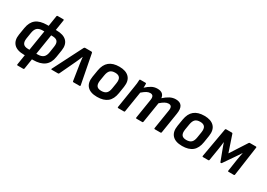

<svg xmlns="http://www.w3.org/2000/svg" viewBox="2 -1575 3681 2650"><g transform="rotate(30 1843.0 -249.5)"><path d="M250.6 12Q136.3 12 86 -42.9Q35.8 -97.8 51.8 -195.2L70.4 -309.6Q86.8 -409 147.2 -456.5Q207.6 -504.1 322.6 -504.1H469.6Q582.6 -504.1 634.7 -451.3Q686.7 -398.6 671 -299.2L653.1 -184.8Q637.7 -85.4 573.7 -36.7Q509.6 12 393.9 12ZM259.8 -85.5H411.6Q470.4 -85.5 500.9 -111.6Q531.5 -137.7 540.4 -196.2L555.1 -293.2Q564.4 -352.8 541.5 -380Q518.5 -407.3 460.4 -407.3H309.9Q250.9 -407.3 221.9 -382Q193 -356.7 183.1 -297.9L167.8 -201.5Q158.8 -141.7 181.1 -113.6Q203.3 -85.5 259.8 -85.5ZM247.1 185Q235.8 185 237.8 173.3L267.8 -15.8L275.5 -49.7L337.8 -438.8L341.1 -475.6L372.1 -672Q374.1 -683.7 385.1 -683.7H476.7Q488.4 -683.7 486.1 -672L454.4 -470.3L447 -440.1L384.7 -48.3L381.8 -17.1L352.1 173.3Q349.7 185 338.7 185Z M685 0Q671.6 0 678.6 -13.7L915.6 -478.8Q922.6 -492.1 933.6 -492.1H1035.6Q1046.9 -492.1 1049.9 -478.8L1139.9 -13.7Q1141.9 0 1128.8 0H1031.2Q1020.8 0 1019.5 -9.7L980.4 -261.7Q977.1 -289.1 973.6 -314.3Q970.1 -339.4 967.2 -366.8H965.5Q954.8 -339.8 943.9 -314.6Q932.9 -289.4 920.5 -262.3L801 -9.7Q796.7 0 786.7 0Z M1412.5 12Q1304.3 12 1254.6 -42.7Q1204.8 -97.4 1221.5 -199.1L1239.8 -309.6Q1256.4 -408.3 1314.7 -456.2Q1372.9 -504.1 1475.7 -504.1Q1580.6 -504.1 1632.1 -450.4Q1683.7 -396.6 1667.7 -294.3L1650.7 -185.8Q1634.7 -83.8 1576.1 -35.9Q1517.6 12 1412.5 12ZM1422.2 -88.9Q1474.7 -88.9 1501.7 -114Q1528.8 -139 1537.7 -197.2L1551.7 -285.3Q1561.3 -346.4 1539.8 -374.8Q1518.2 -403.2 1466.3 -403.2Q1413.9 -403.2 1387.8 -378.1Q1361.7 -353 1352.1 -295.2L1337.5 -206.1Q1328.2 -147.3 1348.1 -118.1Q1368 -88.9 1422.2 -88.9Z M1744.5 0Q1732.4 0 1734.4 -11.7L1790.4 -367Q1795.4 -396.1 1799 -425.9Q1802.5 -455.7 1802.5 -480.4Q1802.5 -492.1 1814.2 -492.1H1897Q1902.6 -492.1 1905.2 -489.6Q1907.7 -487.1 1908 -481Q1908.7 -467.1 1908.5 -451.7Q1908.3 -436.4 1906.7 -419.4Q1949.9 -459 1991.2 -481.5Q2032.5 -504.1 2081.9 -504.1Q2132.6 -504.1 2159.9 -482.3Q2187.2 -460.5 2192.3 -416.5Q2237.1 -457.4 2281.6 -480.7Q2326.1 -504.1 2376.1 -504.1Q2442.8 -504.1 2470.6 -463.3Q2498.5 -422.4 2484.5 -337.1L2432.8 -11.7Q2430.8 0 2420.4 0H2327.8Q2315.8 0 2317.8 -12.4L2366.4 -319.2Q2373.4 -360.3 2362 -381.3Q2350.5 -402.2 2318.3 -402.2Q2290.4 -402.2 2260.2 -385.8Q2230 -369.4 2192.9 -336.6L2141 -11.7Q2140 -6.7 2137.3 -3.3Q2134.6 0 2128.6 0H2036Q2024 0 2026 -11.7L2074.6 -319.2Q2081.6 -360.3 2069.8 -381.3Q2058 -402.2 2025.7 -402.2Q1997.9 -402.2 1969.2 -386.6Q1940.5 -371 1901.4 -337.3L1849.4 -11.7Q1848.4 -6.7 1845.8 -3.3Q1843.1 0 1837.1 0Z M2767.5 12Q2659.3 12 2609.6 -42.7Q2559.8 -97.4 2576.5 -199.1L2594.8 -309.6Q2611.4 -408.3 2669.7 -456.2Q2727.9 -504.1 2830.7 -504.1Q2935.6 -504.1 2987.1 -450.4Q3038.7 -396.6 3022.7 -294.3L3005.7 -185.8Q2989.7 -83.8 2931.1 -35.9Q2872.6 12 2767.5 12ZM2777.2 -88.9Q2829.7 -88.9 2856.7 -114Q2883.8 -139 2892.7 -197.2L2906.7 -285.3Q2916.3 -346.4 2894.8 -374.8Q2873.2 -403.2 2821.3 -403.2Q2768.9 -403.2 2742.8 -378.1Q2716.7 -353 2707.1 -295.2L2692.5 -206.1Q2683.2 -147.3 2703.1 -118.1Q2723 -88.9 2777.2 -88.9Z M3095.8 0Q3083.4 0 3085.4 -11.7L3168.1 -480.4Q3169.8 -492.1 3182.2 -492.1H3274Q3282.7 -492.1 3285.7 -483.1L3374.5 -219.9L3544.5 -483.1Q3550.5 -492.1 3558.9 -492.1H3656.7Q3668.4 -492.1 3666.7 -480.4L3600.4 -11.7Q3599.1 0 3588 0H3502.6Q3490.9 0 3492.5 -11.7L3522 -208.7Q3526 -234.3 3531.9 -263.9Q3537.7 -293.5 3543.4 -320.2H3541.1Q3524.7 -295.2 3507.2 -268.8Q3489.7 -242.4 3473.3 -219.1L3363.1 -59.2Q3361.1 -56.2 3357.4 -54.5Q3353.8 -52.8 3350.4 -52.8Q3347.4 -52.8 3344.5 -54Q3341.7 -55.2 3339.7 -59.2L3278.6 -221.7Q3270.2 -244 3260.7 -269.9Q3251.2 -295.8 3243.2 -320.2H3240.9Q3237.9 -293.5 3234.7 -264.8Q3231.5 -236 3226.5 -208.7L3194.3 -11.7Q3193 0 3182 0Z"/></g></svg>

Font: Sofia Sans Hairline
Style: Italic
Weight: 1
Italic angle: -9°
Designer: Botio Nikoltchev, Ani Petrova
Foundry: lettersoup
Version: Version 4.102